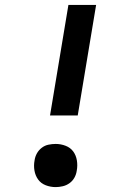

<svg xmlns="http://www.w3.org/2000/svg" viewBox="-20 -755 540 783"><path d="M184 -284 259 -735H372L297 -284ZM207 8Q186 8 166.5 0.5Q147 -7 135.5 -23Q124 -39 120.5 -59.5Q117 -80 121 -101Q123 -116 130.5 -129.5Q138 -143 150.5 -152.5Q163 -162 178 -165Q193 -168 207 -168Q228 -168 247.5 -160.5Q267 -153 278.5 -137.5Q290 -122 293.5 -101Q297 -80 293 -59Q291 -44 283.5 -30.5Q276 -17 263.5 -8Q251 1 236 4.5Q221 8 207 8Z"/></svg>

Font: Iosevka Slab
Style: Bold Italic
Weight: 700
Italic angle: -9°
Monospace: yes
Designer: Belleve Invis
Foundry: Belleve Invis
Version: Version 11.1.0; ttfautohint (v1.8.3)